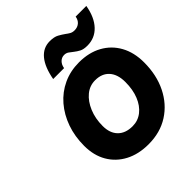

<svg xmlns="http://www.w3.org/2000/svg" viewBox="-237 -1035 1196 1196"><g transform="rotate(-45 360.5 -437.0)"><path d="M398 -882Q437 -882 459.5 -869.5Q482 -857 500 -844Q513 -834 525.5 -827Q538 -820 556 -820Q582 -820 599.5 -835Q617 -850 621 -876H715Q700 -790 655.5 -743Q611 -696 545 -696Q512 -696 493 -706Q474 -716 459 -728Q445 -739 432 -748.5Q419 -758 401 -758Q379 -758 363 -742Q347 -726 343 -700H247Q263 -789 301.5 -835.5Q340 -882 398 -882ZM89 -269Q89 -352 114 -423Q139 -494 185 -547.5Q231 -601 294.5 -630.5Q358 -660 434 -660Q521 -660 585.5 -624.5Q650 -589 685.5 -524.5Q721 -460 721 -373Q721 -262 678.5 -176Q636 -90 559.5 -41Q483 8 380 8Q292 8 226.5 -26.5Q161 -61 125 -123Q89 -185 89 -269ZM552 -369Q552 -436 519 -473Q486 -510 426 -510Q378 -510 340.5 -479Q303 -448 280.5 -394.5Q258 -341 258 -275Q258 -212 292.5 -177Q327 -142 389 -142Q437 -142 474 -171Q511 -200 531.5 -251Q552 -302 552 -369Z"/></g></svg>

Font: Overused Grotesk ExtraBold
Style: Italic
Weight: 800
Italic angle: -10°
Version: Version 0.003